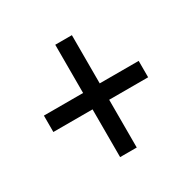

<svg xmlns="http://www.w3.org/2000/svg" viewBox="-114 -704 700 700"><g transform="rotate(-30 236.0 -353.5)"><path d="M201 -318V-117H271V-318H435V-387H271V-590H201V-387H36V-318Z"/></g></svg>

Font: Noto Sans Sinhala Condensed
Style: Regular
Weight: 400
Width: 3
Designer: Jelle Bosma - Monotype Design Team
Foundry: Monotype Imaging Inc.
Version: Version 2.006